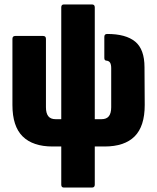

<svg xmlns="http://www.w3.org/2000/svg" viewBox="-20 -660 708 865"><path d="M268 185Q256 185 256 172V0H217Q128 0 82 -45.5Q36 -91 36 -187V-485Q36 -498 49 -498H174Q187 -498 187 -485V-177Q187 -150 197.5 -136.5Q208 -123 231 -123H256V-627Q256 -640 268 -640H394Q407 -640 407 -627V-123H437Q460 -123 470.5 -136.5Q481 -150 481 -177V-353Q481 -369 476 -377.5Q471 -386 458 -387Q450 -388 450 -399V-494Q450 -507 463 -507Q547 -507 589 -472.5Q631 -438 631 -357L632 -187Q632 -91 586.5 -45.5Q541 0 451 0H407V172Q407 185 394 185Z"/></svg>

Font: Sofia Sans Condensed Black
Style: Regular
Weight: 900
Designer: Botio Nikoltchev, Ani Petrova
Foundry: lettersoup
Version: Version 4.101